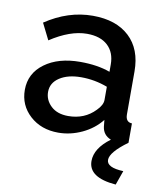

<svg xmlns="http://www.w3.org/2000/svg" viewBox="-82 -599 728 859"><g transform="rotate(10 282.0 -169.0)"><path d="M526 0Q449 56 449 91Q449 126 525 129L502 194Q377 184 377 109Q377 51 446 0Q410 -14 405 -52L402 -82Q368 -39 315.5 -14.5Q263 10 208 10Q130 10 79 -36.5Q28 -83 28 -153Q28 -228 90 -273.5Q152 -319 251 -319Q330 -319 387 -298V-331Q387 -386 353.5 -417Q320 -448 259 -448Q183 -448 93 -389L56 -463Q159 -532 271 -532Q377 -532 437 -476Q497 -420 497 -319V-124Q497 -89 526 -88ZM387 -170V-230Q329 -252 267 -252Q207 -252 169.5 -227.5Q132 -203 132 -162Q132 -125 160.5 -98Q189 -71 239 -71Q313 -71 361 -121Q387 -147 387 -170Z"/></g></svg>

Font: Raleway-v4020 SemiBold
Style: Regular
Weight: 600
Designer: Matt McInerney, Pablo Impallari, Rodrigo Fuenzalida
Foundry: Matt McInerney, Pablo Impallari, Rodrigo Fuenzalida
Version: Version 4.020;PS 004.020;hotconv 1.0.88;makeotf.lib2.5.64775